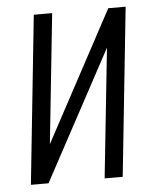

<svg xmlns="http://www.w3.org/2000/svg" viewBox="-46 -617 518 656"><g transform="rotate(-5 213.0 -289.0)"><path d="M33.7 0 94.2 -578.1H157.2L110.4 -132.8L349.6 -578.1H409.2L348.6 0H286.6L333.5 -444.3L94.2 0Z"/></g></svg>

Font: Oswald
Style: Light
Weight: 300
Designer: Vernon Adams
Foundry: Vernon Adams
Version: 3.0; ttfautohint (v0.95.6-bc232) -l 8 -r 50 -G 200 -x 0 -w "